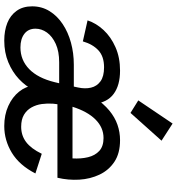

<svg xmlns="http://www.w3.org/2000/svg" viewBox="16 -846 842 915"><g transform="rotate(90 437.5 -389.0)"><path d="M173.8 12.2Q126.5 12.2 89.8 -2.4Q53.2 -17.1 32 -46.9Q10.7 -76.7 10.7 -120.6Q10.7 -166.5 33.4 -203.4Q56.2 -240.2 95 -266.1Q133.8 -292 183.8 -305.7Q233.9 -319.3 288.6 -319.3H393.1L397.5 -339.8Q404.8 -373 398.2 -401.1Q391.6 -429.2 368.2 -446.3Q344.7 -463.4 301.3 -463.4Q249.5 -463.4 220.5 -436.5Q191.4 -409.7 177.7 -362.3L77.6 -384.8Q91.3 -426.3 123.8 -461.2Q156.2 -496.1 205.3 -517.8Q254.4 -539.6 316.9 -539.6Q387.2 -539.6 428.2 -509Q469.2 -478.5 475.6 -416.5L444.3 -417Q474.6 -461.4 507.1 -488.3Q539.6 -515.1 575 -527.3Q610.4 -539.6 648.4 -539.6Q710.9 -539.6 751.2 -512.9Q791.5 -486.3 812.5 -442.1Q833.5 -397.9 836.7 -345.5Q839.8 -293 827.6 -241.2H429.2L482.9 -268.6Q476.6 -246.6 474.6 -220Q472.7 -193.4 476.3 -166.7Q480 -140.1 492.4 -117.7Q504.9 -95.2 527.3 -81.8Q549.8 -68.4 584.5 -68.4Q626 -68.4 657.2 -91.8Q688.5 -115.2 713.4 -166.5L807.1 -136.2Q768.1 -60.1 708.5 -23.9Q648.9 12.2 581.1 12.2Q527.8 12.2 485.4 -7.1Q442.9 -26.4 417.2 -58.6Q391.6 -90.8 387.7 -128.9L408.7 -125.5Q390.6 -89.4 357.2 -57.9Q323.7 -26.4 277.3 -7.1Q231 12.2 173.8 12.2ZM206.5 -64.9Q266.6 -64.9 309.6 -106.4Q352.5 -147.9 372.1 -228L388.2 -295.4L423.8 -249.5H277.3Q225.6 -249.5 189.7 -233.2Q153.8 -216.8 135.5 -191.2Q117.2 -165.5 117.2 -136.7Q117.2 -102.5 141.6 -83.7Q166 -64.9 206.5 -64.9ZM489.3 -313H735.4Q737.8 -353.5 729.7 -387Q721.7 -420.4 699.7 -440.7Q677.7 -460.9 638.2 -460.9Q588.4 -460.9 550 -422.6Q511.7 -384.3 489.3 -313ZM518.6 -589.4 459 -626.5 569.3 -790 650.9 -737.3Z"/></g></svg>

Font: Schibsted Grotesk Medium
Style: Italic
Weight: 500
Italic angle: -12°
Designer: Bakken & Baeck AS, Henrik Kongsvoll
Foundry: Schibsted ASA
Version: Version 1.100;gftools[0.9.25]